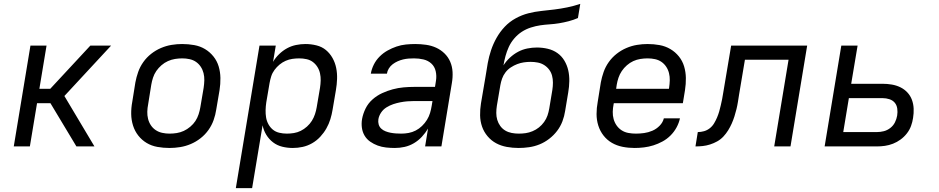

<svg xmlns="http://www.w3.org/2000/svg" viewBox="-20 -755 4840 990"><path d="M374 0 240 -223H171L134 0H51L137 -520H220L183 -297H239L446 -520H553L312 -260L467 0Z M854 8Q822 8 791.5 2.5Q761 -3 736 -18Q711 -33 693 -56Q675 -79 666 -107.5Q657 -136 656.5 -167Q656 -198 662 -230L678 -330Q683 -357 692.5 -384Q702 -411 719 -435Q736 -459 759.5 -477.5Q783 -496 810 -507.5Q837 -519 864.5 -523.5Q892 -528 919 -528Q951 -528 981.5 -522.5Q1012 -517 1037 -502Q1062 -487 1080.5 -464Q1099 -441 1107.5 -412.5Q1116 -384 1116.5 -353Q1117 -322 1112 -290L1095 -190Q1091 -163 1081.5 -136Q1072 -109 1055 -85Q1038 -61 1014.5 -42.5Q991 -24 964 -12.5Q937 -1 909 3.5Q881 8 854 8ZM854 -66Q873 -66 891.5 -69Q910 -72 927.5 -80Q945 -88 961 -101.5Q977 -115 987.5 -131Q998 -147 1004 -165.5Q1010 -184 1013 -202L1030 -302Q1033 -322 1033.5 -341Q1034 -360 1029.5 -378Q1025 -396 1015 -411Q1005 -426 990.5 -436Q976 -446 957.5 -450Q939 -454 920 -454Q901 -454 882.5 -451Q864 -448 846 -440Q828 -432 812.5 -418.5Q797 -405 786 -389Q775 -373 769 -354.5Q763 -336 760 -318L744 -218Q740 -198 739.5 -179Q739 -160 743.5 -142Q748 -124 758 -109Q768 -94 783 -84Q798 -74 816.5 -70Q835 -66 854 -66Z M1196 215 1318 -520H1402L1388 -436Q1400 -457 1419 -475.5Q1438 -494 1460 -506Q1482 -518 1506.5 -523Q1531 -528 1555 -528Q1584 -528 1612 -521Q1640 -514 1660.5 -497Q1681 -480 1694.5 -456Q1708 -432 1713.5 -404.5Q1719 -377 1718 -348Q1717 -319 1712 -290L1695 -190Q1691 -165 1683.5 -140.5Q1676 -116 1663 -93Q1650 -70 1631.5 -50Q1613 -30 1589.5 -16.5Q1566 -3 1540.5 2.5Q1515 8 1490 8Q1462 8 1435.5 1.5Q1409 -5 1388 -21Q1367 -37 1353 -60Q1339 -83 1334 -109L1280 215ZM1459 -66Q1477 -66 1495.5 -69Q1514 -72 1531 -80.5Q1548 -89 1563 -102.5Q1578 -116 1588 -132Q1598 -148 1604 -166Q1610 -184 1613 -202L1630 -302Q1633 -321 1633.5 -340Q1634 -359 1630 -377Q1626 -395 1616.5 -410Q1607 -425 1593 -435.5Q1579 -446 1560.5 -450Q1542 -454 1523 -454Q1506 -454 1488 -451.5Q1470 -449 1453 -441.5Q1436 -434 1421.5 -422Q1407 -410 1395.5 -394.5Q1384 -379 1378.5 -361.5Q1373 -344 1370 -327L1353 -227Q1350 -207 1349.5 -187.5Q1349 -168 1352 -149.5Q1355 -131 1364 -114.5Q1373 -98 1387 -86.5Q1401 -75 1420 -70.5Q1439 -66 1459 -66Z M2016 8Q1993 8 1970.5 5.5Q1948 3 1927.5 -4.5Q1907 -12 1889 -24.5Q1871 -37 1860 -55.5Q1849 -74 1846 -96.5Q1843 -119 1847 -142Q1852 -169 1865 -195.5Q1878 -222 1900.5 -242Q1923 -262 1950 -274.5Q1977 -287 2005 -294.5Q2033 -302 2061 -304.5Q2089 -307 2116 -307H2223L2228 -339Q2232 -364 2226.5 -388Q2221 -412 2204 -427.5Q2187 -443 2163.5 -448.5Q2140 -454 2115 -454Q2101 -454 2087 -453Q2073 -452 2058.5 -448.5Q2044 -445 2030.5 -439Q2017 -433 2005 -424Q1993 -415 1985 -402Q1977 -389 1975 -375H1892Q1896 -399 1907.5 -422Q1919 -445 1937.5 -463.5Q1956 -482 1978.5 -494.5Q2001 -507 2024.5 -515Q2048 -523 2072.5 -525.5Q2097 -528 2121 -528Q2149 -528 2177 -524Q2205 -520 2229 -509Q2253 -498 2272 -479.5Q2291 -461 2301.5 -436.5Q2312 -412 2313.5 -384Q2315 -356 2310 -327L2256 0H2172L2187 -92Q2174 -70 2155.5 -50Q2137 -30 2114 -16.5Q2091 -3 2066 2.5Q2041 8 2016 8ZM2049 -66Q2068 -66 2087 -69.5Q2106 -73 2123.5 -82Q2141 -91 2156 -105.5Q2171 -120 2181.5 -137Q2192 -154 2197.5 -172.5Q2203 -191 2206 -210L2210 -234H2115Q2097 -234 2079.5 -232.5Q2062 -231 2044 -227.5Q2026 -224 2008 -218Q1990 -212 1973 -201.5Q1956 -191 1945 -174.5Q1934 -158 1931 -140Q1929 -126 1932.5 -113.5Q1936 -101 1945.5 -92Q1955 -83 1968 -78Q1981 -73 1994 -70.5Q2007 -68 2021 -67Q2035 -66 2049 -66Z M2654 8Q2623 8 2593 2.5Q2563 -3 2538 -16.5Q2513 -30 2494 -52.5Q2475 -75 2465.5 -102.5Q2456 -130 2455.5 -160.5Q2455 -191 2460 -222L2484 -363Q2489 -397 2495 -430Q2501 -463 2512 -496Q2523 -529 2540.5 -560Q2558 -591 2582.5 -617Q2607 -643 2639 -660.5Q2671 -678 2704.5 -686.5Q2738 -695 2771.5 -698.5Q2805 -702 2838 -706Q2871 -710 2905 -717Q2939 -724 2972 -735L2960 -662Q2937 -652 2912 -645.5Q2887 -639 2862.5 -635Q2838 -631 2814 -629.5Q2790 -628 2766 -624.5Q2742 -621 2717 -613Q2692 -605 2670.5 -591Q2649 -577 2631.5 -556.5Q2614 -536 2603.5 -513Q2593 -490 2586.5 -466Q2580 -442 2576 -418Q2590 -440 2609.5 -458Q2629 -476 2651.5 -488Q2674 -500 2699 -505Q2724 -510 2748 -510Q2777 -510 2804.5 -503.5Q2832 -497 2854 -481.5Q2876 -466 2890 -442.5Q2904 -419 2910 -392.5Q2916 -366 2915.5 -337Q2915 -308 2910 -279L2894 -183Q2890 -156 2880 -129.5Q2870 -103 2852.5 -80Q2835 -57 2811.5 -39Q2788 -21 2762 -10.5Q2736 0 2708.5 4Q2681 8 2654 8ZM2655 -66Q2673 -66 2690.5 -68.5Q2708 -71 2726 -78.5Q2744 -86 2759 -98Q2774 -110 2785.5 -126Q2797 -142 2803 -159.5Q2809 -177 2812 -195L2828 -291Q2831 -310 2831 -329Q2831 -348 2826.5 -365Q2822 -382 2811.5 -396Q2801 -410 2786 -419.5Q2771 -429 2753 -432.5Q2735 -436 2716 -436Q2699 -436 2681.5 -433.5Q2664 -431 2647 -424.5Q2630 -418 2614 -407.5Q2598 -397 2586.5 -382Q2575 -367 2569 -350Q2563 -333 2560 -316L2542 -210Q2539 -191 2539 -172.5Q2539 -154 2544 -137Q2549 -120 2559.5 -105.5Q2570 -91 2585 -82Q2600 -73 2618 -69.5Q2636 -66 2655 -66Z M3252 8Q3220 8 3190 2Q3160 -4 3135 -18.5Q3110 -33 3092 -56Q3074 -79 3065 -107.5Q3056 -136 3056 -167Q3056 -198 3062 -230L3078 -330Q3083 -357 3092.5 -384Q3102 -411 3119 -435Q3136 -459 3159.5 -477.5Q3183 -496 3210 -507.5Q3237 -519 3264.5 -523.5Q3292 -528 3319 -528Q3351 -528 3381 -522.5Q3411 -517 3436.5 -502Q3462 -487 3480.5 -464Q3499 -441 3507.5 -412.5Q3516 -384 3516.5 -353Q3517 -322 3512 -290L3501 -223H3145L3144 -218Q3140 -198 3139.5 -178.5Q3139 -159 3144 -141Q3149 -123 3159.5 -108Q3170 -93 3185.5 -83Q3201 -73 3220 -69.5Q3239 -66 3259 -66Q3280 -66 3301.5 -69Q3323 -72 3344 -81Q3365 -90 3381.5 -107Q3398 -124 3403 -145H3486Q3481 -121 3468.5 -98Q3456 -75 3437.5 -56.5Q3419 -38 3396 -25.5Q3373 -13 3349 -5.5Q3325 2 3300.5 5Q3276 8 3252 8ZM3157 -297H3429L3430 -302Q3433 -322 3433.5 -341Q3434 -360 3429.5 -378Q3425 -396 3415 -411Q3405 -426 3390.5 -436Q3376 -446 3357.5 -450Q3339 -454 3319 -454Q3301 -454 3282 -451Q3263 -448 3245.5 -440Q3228 -432 3212.5 -418.5Q3197 -405 3186 -388.5Q3175 -372 3169 -354Q3163 -336 3160 -318Z M3566 0 3578 -74Q3594 -74 3610 -78.5Q3626 -83 3639.5 -93.5Q3653 -104 3662 -119Q3671 -134 3677.5 -149.5Q3684 -165 3688.5 -180.5Q3693 -196 3696.5 -212Q3700 -228 3703.5 -244Q3707 -260 3709 -276L3750 -520H4142L4056 0H3972L4046 -447H3821L3791 -268Q3788 -249 3785 -230Q3782 -211 3777.5 -192.5Q3773 -174 3767 -155Q3761 -136 3753 -118Q3745 -100 3734.5 -83Q3724 -66 3710 -51Q3696 -36 3678 -26Q3660 -16 3641 -10Q3622 -4 3603.5 -2Q3585 0 3566 0Z M4232 0 4318 -520H4402L4369 -323H4531Q4555 -323 4578.5 -319Q4602 -315 4622.5 -305Q4643 -295 4658.5 -278.5Q4674 -262 4682 -240.5Q4690 -219 4691 -195Q4692 -171 4688 -147Q4685 -126 4677.5 -105.5Q4670 -85 4656 -67Q4642 -49 4623.5 -35.5Q4605 -22 4584.5 -14Q4564 -6 4543 -3Q4522 0 4501 0ZM4328 -74H4501Q4519 -74 4537 -78.5Q4555 -83 4570.5 -95Q4586 -107 4594.5 -124Q4603 -141 4606 -159Q4609 -177 4606.5 -195Q4604 -213 4593.5 -225.5Q4583 -238 4566 -243.5Q4549 -249 4531 -249H4357Z"/></svg>

Font: Iosevka Aile Oblique
Style: Regular
Weight: 400
Italic angle: -9°
Designer: Belleve Invis
Foundry: Belleve Invis
Version: Version 31.1.0; ttfautohint (v1.8.4)